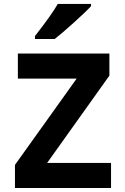

<svg xmlns="http://www.w3.org/2000/svg" viewBox="-20 -945 627 965"><path d="M538.1 0H55.2V-116.2L365.2 -549.8H69.8V-675.8H529.8V-564.9L216.8 -126H538.1ZM254.9 -749H155.8V-763.7Q239.7 -871.1 270.5 -925.3H437.5V-914.1Q412.1 -886.2 350.8 -831.1Q289.6 -775.9 254.9 -749Z"/></svg>

Font: Cadman
Style: Bold
Weight: 700
Designer: Paul James MIller
Foundry: High-Logic / Made with FontCreator
Version: Version 2.114;March 28, 2021;FontCreator 13.0.0.2683 64-bit